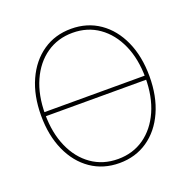

<svg xmlns="http://www.w3.org/2000/svg" viewBox="-131 -865 995 1003"><g transform="rotate(-20 366.5 -364.0)"><path d="M653.3 -375V-352.5H80.1V-375ZM367.2 9.3Q277.3 9.3 209.2 -37.6Q141.1 -84.5 103.3 -168.7Q65.4 -252.9 65.4 -363.3Q65.4 -474.6 103.5 -558.8Q141.6 -643.1 209.5 -689.9Q277.3 -736.8 367.2 -736.8Q456.5 -736.8 524.4 -689.9Q592.3 -643.1 630.1 -558.8Q668 -474.6 668 -363.3Q668 -252.4 630.1 -168.2Q592.3 -84 524.4 -37.4Q456.5 9.3 367.2 9.3ZM367.2 -13.2Q449.7 -13.2 512.5 -57.1Q575.2 -101.1 610.4 -180.2Q645.5 -259.3 645.5 -363.3Q645.5 -467.8 610.4 -546.9Q575.2 -626 512.5 -670.2Q449.7 -714.4 367.2 -714.4Q284.7 -714.4 221.7 -670.7Q158.7 -627 123.3 -547.9Q87.9 -468.8 87.9 -363.3Q87.9 -259.8 122.8 -180.7Q157.7 -101.6 220.7 -57.4Q283.7 -13.2 367.2 -13.2Z"/></g></svg>

Font: Inter 18pt Thin
Style: Regular
Weight: 250
Designer: Rasmus Andersson
Foundry: rsms
Version: Version 4.001;git-66647c0bb